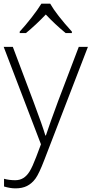

<svg xmlns="http://www.w3.org/2000/svg" viewBox="-20 -786 499 1046"><path d="M0 -530.8H49.8L162.1 -232.9Q213.4 -95.7 227.1 -47.9H230Q250.5 -110.8 296.9 -235.8L409.2 -530.8H459L221.2 85.9Q192.4 161.1 172.9 187.5Q153.3 213.9 127.2 227.1Q101.1 240.2 64 240.2Q36.1 240.2 2 230V188Q30.3 195.8 63 195.8Q87.9 195.8 106.9 184.1Q126 172.4 141.4 147.7Q156.7 123 177 69.6Q197.3 16.1 203.1 0ZM87.4 -613.8Q117.7 -646.5 151.6 -689.9Q185.5 -733.4 205.6 -766.1H253.4Q286.6 -707.5 371.6 -613.8V-606H337.4Q277.8 -655.3 229.5 -707Q176.8 -651.4 121.6 -606H87.4Z"/></svg>

Font: Zoram GWebM Light
Style: Regular
Weight: 300
Foundry: Ascender Corporation
Version: Version 1.000